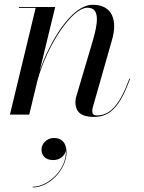

<svg xmlns="http://www.w3.org/2000/svg" viewBox="-20 -490 614 821"><path d="M132.5 -456.5 22.5 0H105L140.5 -147C181.5 -296.5 287.5 -457 354 -457C411 -457 397.5 -385.5 374.5 -308L309 -87C306 -78 302.5 -67.5 302.5 -53C302.5 -10 329 10 381 10C454.5 10 493.5 -38 536.5 -153L533.5 -154C491.5 -41.5 452 3.5 393.5 3.5C378.5 3.5 374.5 -5 374.5 -15.5C374.5 -20.5 375.5 -27.5 377.5 -33.5L459 -319.5C482.5 -400 463 -469.5 376.5 -469.5C284.5 -469.5 191.5 -309.5 149.5 -186L216 -460H61V-456.5ZM157.5 149.5C157.5 174 173 194.5 207.5 194.5C234.5 194.5 256.5 178 261.5 154.5C266.5 230.5 189 308.5 120 308.5V311.5C192 311.5 264.5 233.5 264.5 161.5C264.5 119.5 242.5 100 211 100C180.5 100 157.5 123.5 157.5 149.5Z"/></svg>

Font: Bodoni* 48pt
Style: Italic
Weight: 400
Italic angle: -13°
Version: Version 2.3